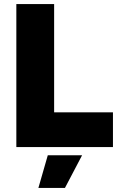

<svg xmlns="http://www.w3.org/2000/svg" viewBox="-20 -720 593 940"><path d="M60 0V-700H245V0ZM164 0V-170H533V0ZM168 200 214 40H382L298 200Z"/></svg>

Font: Figtree Light Black
Style: Regular
Weight: 900
Version: Version 2.000